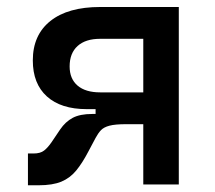

<svg xmlns="http://www.w3.org/2000/svg" viewBox="-20 -538 626 560"><path d="M232.9 -219.7Q157.7 -219.7 116.7 -256.8Q75.7 -293.9 75.7 -361.8Q75.7 -436 127 -476.8Q178.2 -517.6 272 -517.6H501.5V0H397.9V-175.8H347.7Q315.9 -175.8 299.3 -171.4Q282.7 -167 274.4 -158.2Q266.1 -149.4 258.8 -135.7L237.8 -96.2Q220.2 -62.5 202.4 -40.8Q184.6 -19 159.2 -8.3Q133.8 2.4 92.3 2.4H61.5V-90.3H77.6Q97.7 -90.3 108.6 -98.9Q119.6 -107.4 130.9 -124L155.3 -160.2Q170.9 -183.1 192.1 -194.3Q213.4 -205.6 249 -205.6H258.8V-219.7ZM397.9 -268.6V-424.8H272Q229.5 -424.8 206.3 -403.8Q183.1 -382.8 183.1 -344.2Q183.1 -308.1 206.3 -288.3Q229.5 -268.6 272 -268.6Z"/></svg>

Font: Cascadia Mono PL
Style: Regular
Weight: 400
Monospace: yes
Designer: Aaron Bell
Foundry: Saja Typeworks
Version: Version 2404.023; ttfautohint (v1.8.4)